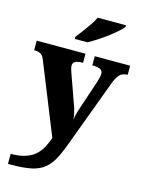

<svg xmlns="http://www.w3.org/2000/svg" viewBox="-145 -849 873 1163"><g transform="rotate(15 291.0 -268.0)"><path d="M23 167Q75 167 112 155.5Q149 144 173.5 123Q198 102 214 73Q230 44 242 9L64 -433Q57 -452 48 -460.5Q39 -469 28 -472.5Q17 -476 3 -476H-2V-536H304V-479H300Q270 -479 255.5 -471Q241 -463 241 -444Q241 -435 244.5 -423.5Q248 -412 251 -403L311 -234Q320 -212 325 -193.5Q330 -175 333 -159.5Q336 -144 337 -131Q339 -153 345 -173.5Q351 -194 354 -203L417 -391Q420 -400 424 -416.5Q428 -433 428 -442Q428 -463 412.5 -470.5Q397 -478 366 -479H362V-536H584V-479H580Q562 -478 548.5 -471Q535 -464 524.5 -448.5Q514 -433 504 -408L353 -2Q328 68 305 112.5Q282 157 250 183Q218 209 169 219.5Q120 230 43 230H23ZM218 -619Q233 -638 252.5 -664Q272 -690 290.5 -717Q309 -744 319 -766H496V-756Q487 -743 464.5 -723Q442 -703 413 -681Q384 -659 353.5 -639.5Q323 -620 298 -606H218Z"/></g></svg>

Font: Noto Serif Thai ExtraBold
Style: Regular
Weight: 800
Version: Version 2.001